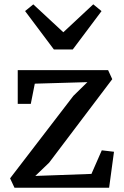

<svg xmlns="http://www.w3.org/2000/svg" viewBox="-20 -886 584 906"><path d="M392.4 -498.4 144.2 -491.2 125.3 -395.8H63.7V-555.1H490.1L509.7 -512.4L211.8 -118.4L146.6 -55.8L411.5 -65.4L460.3 -176.7L517.9 -169.9L494.9 0H48.4L27.6 -44.5L326.3 -433.7ZM137.1 -865.4 278.8 -733.8 420.1 -865.6 459.1 -833.6 323.3 -652.5H234.3L98.4 -833.8Z"/></svg>

Font: Merriweather 7pt Light
Style: Regular
Weight: 300
Designer: Eben Sorkin
Foundry: Eben Sorkin
Version: Version 2.200;gftools[0.9.31]